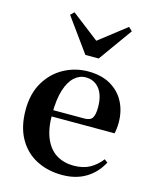

<svg xmlns="http://www.w3.org/2000/svg" viewBox="-125 -921 822 1021"><g transform="rotate(15 286.0 -410.5)"><path d="M316.2 16.2Q235.8 16.2 173.2 -16.5Q110.6 -49.1 75.1 -113Q39.6 -176.9 39.6 -268.8Q39.6 -358.8 77.6 -422.2Q115.5 -485.7 177.2 -518.8Q238.9 -551.9 309.4 -551.9Q383.1 -551.9 433.5 -522.5Q483.8 -493.1 509.6 -443.2Q535.4 -393.3 535.4 -330.9Q535.4 -296.1 528.7 -270.2H98.1V-304.6H353.4Q385.5 -304.6 396.9 -322.2Q408.3 -339.8 408.3 -380.4Q408.3 -446.3 380.2 -482.2Q352.1 -518 304.1 -518Q270.7 -518 242.6 -492.9Q214.6 -467.8 198.1 -416Q181.7 -364.1 181.7 -282.7Q181.7 -200.5 204.9 -148.2Q228 -95.8 268.8 -71.7Q309.5 -47.5 361.4 -47.5Q414.4 -47.5 450.9 -67.7Q487.3 -87.9 514.2 -123.2L532.1 -109.9Q500.6 -49.8 445.7 -16.8Q390.7 16.2 316.2 16.2ZM156.6 -836.7 344.7 -691.7H270.6L457 -836.7L477.1 -817.8L344.4 -632.7H270.9L137.2 -817.8Z"/></g></svg>

Font: Noto Serif SC
Style: Regular
Weight: 200
Designer: Ryoko NISHIZUKA 西塚涼子 (kana & ideographs); Frank Grießhammer (Latin, Greek & Cyrillic); Wenlong ZHANG 张文龙 (bopomofo); San
Foundry: Adobe
Version: Version 2.001;hotconv 1.1.0;makeotfexe 2.6.0